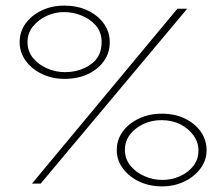

<svg xmlns="http://www.w3.org/2000/svg" viewBox="-20 -654 790 684"><path d="M210 -373Q167 -373 130.5 -390Q94 -407 72 -437Q50 -467 50 -504Q50 -541 71 -570Q92 -599 128 -616.5Q164 -634 210 -634Q255 -634 291.5 -617Q328 -600 349.5 -570.5Q371 -541 371 -503Q371 -465 349.5 -435.5Q328 -406 292 -389.5Q256 -373 210 -373ZM94 0 612 -623H647L125 0ZM211 -397Q263 -397 302.5 -424Q342 -451 342 -504Q342 -539 322 -562.5Q302 -586 271 -598.5Q240 -611 208 -611Q176 -611 146.5 -597.5Q117 -584 97.5 -560Q78 -536 78 -504Q78 -471 98 -447Q118 -423 148.5 -410Q179 -397 211 -397ZM557 10Q513 10 476.5 -7Q440 -24 418 -53.5Q396 -83 396 -119Q396 -156 417 -185Q438 -214 474.5 -231.5Q511 -249 557 -249Q603 -249 639 -231.5Q675 -214 695.5 -184.5Q716 -155 716 -119Q716 -83 694 -53.5Q672 -24 636 -7Q600 10 557 10ZM558 -13Q591 -13 620.5 -26Q650 -39 668.5 -62.5Q687 -86 687 -118Q687 -147 669.5 -171.5Q652 -196 622.5 -211Q593 -226 555 -226Q520 -226 490.5 -212Q461 -198 443 -174.5Q425 -151 425 -120Q425 -88 444.5 -64Q464 -40 494.5 -26.5Q525 -13 558 -13Z"/></svg>

Font: Inconsolata ExtraExpanded ExtraLight
Style: Regular
Weight: 200
Width: 8
Monospace: yes
Designer: Raph Levien, Cyreal, Brenton Simpson
Foundry: Raph Levien, Cyreal, Google
Version: Version 3.100; ttfautohint (v1.8.4.7-5d5b)